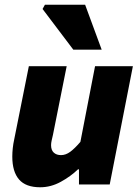

<svg xmlns="http://www.w3.org/2000/svg" viewBox="-20 -780 592 812"><path d="M150 12Q89 12 60.5 -21Q32 -54 32 -118Q32 -135 34 -153.5Q36 -172 40 -190L102 -500H262L204 -210Q201 -197 198.5 -186Q196 -175 196 -166Q196 -145 207.5 -134.5Q219 -124 238 -124Q258 -124 277 -138Q296 -152 320 -180L382 -500H542L444 0H314V-64H310Q279 -34 237 -11Q195 12 150 12ZM290 -570 160 -742 170 -760H340L410 -570Z"/></svg>

Font: Source Sans 3 ExtraLight Black
Style: Italic
Weight: 900
Italic angle: -11°
Version: Version 3.052;hotconv 1.1.0;makeotfexe 2.6.0